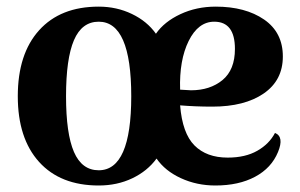

<svg xmlns="http://www.w3.org/2000/svg" viewBox="-20 -551 913 585"><path d="M280.8 14.2Q164.1 14.2 99.1 -57.6Q34.2 -129.4 34.2 -257.8Q34.2 -386.7 99.1 -458.7Q164.1 -530.8 280.8 -530.8Q335.4 -530.8 381.8 -508.5Q428.2 -486.3 455.1 -448.2Q480.5 -484.9 529.5 -507.8Q578.6 -530.8 637.2 -530.8Q727.5 -530.8 784.7 -491.5Q841.8 -452.1 841.8 -378.9Q841.8 -306.2 783.4 -266.1Q725.1 -226.1 627 -226.1Q575.7 -226.1 528.8 -230Q535.6 -145 572.5 -107.9Q609.4 -70.8 673.8 -70.8Q727.5 -70.8 763.9 -91.6Q800.3 -112.3 817.9 -146Q846.2 -134.3 827.1 -87.9Q807.1 -39.1 757.3 -12.5Q707.5 14.2 636.2 14.2Q579.6 14.2 531.2 -8.1Q482.9 -30.3 457 -67.9Q429.2 -29.8 383.1 -7.8Q336.9 14.2 280.8 14.2ZM181.2 -257.8Q181.2 -144 205.3 -88.1Q229.5 -32.2 280.8 -32.2Q379.9 -32.2 379.9 -257.8Q379.9 -484.9 280.8 -484.9Q229.5 -484.9 205.3 -428.5Q181.2 -372.1 181.2 -257.8ZM528.8 -277.8Q555.2 -275.9 562 -275.9Q620.1 -275.9 658 -307.1Q695.8 -338.4 695.8 -401.9Q695.8 -484.9 632.8 -484.9Q584 -484.9 554.9 -426.3Q525.9 -367.7 528.8 -277.8Z"/></svg>

Font: Arima
Style: Bold
Weight: 700
Designer: Joana Correia and Natanael Gama
Foundry: NDISCOVER
Version: Version 1.100;Glyphs 3.1.2 (3151)